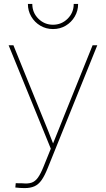

<svg xmlns="http://www.w3.org/2000/svg" viewBox="-20 -753 540 978"><path d="M58.1 202.1 60.1 180.2 94.7 180.7Q122.1 183.6 140.6 177.5Q159.2 171.4 173.3 151.6Q187.5 131.8 202.1 95.2L238.8 4.4L23.9 -522.5H48.3L193.8 -164.1Q209.5 -126.5 224.4 -88.9Q239.3 -51.3 253.9 -13.2H246.6Q262.2 -51.3 277.1 -88.9Q292 -126.5 307.1 -164.1L451.7 -522.5H475.6L223.1 103Q207.5 142.1 191.9 164.3Q176.3 186.5 155.8 195.8Q135.3 205.1 105 205.1Q91.3 205.1 82 204.3Q72.8 203.6 58.1 202.1ZM250 -605Q214.4 -605 185.3 -622.3Q156.2 -639.6 139.2 -668.7Q122.1 -697.8 122.1 -732.9H144.5Q144.5 -688.5 175.5 -657.7Q206.5 -627 250 -627Q293.5 -627 324.5 -657.7Q355.5 -688.5 355.5 -732.9H377.9Q377.9 -697.8 360.8 -668.7Q343.8 -639.6 314.9 -622.3Q286.1 -605 250 -605Z"/></svg>

Font: Inter 28pt Thin
Style: Regular
Weight: 250
Designer: Rasmus Andersson
Foundry: rsms
Version: Version 4.001;git-66647c0bb